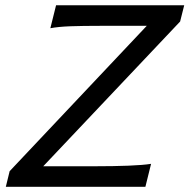

<svg xmlns="http://www.w3.org/2000/svg" viewBox="-20 -719 729 739"><path d="M689 -698.7 673.3 -636.2 146.5 -79.1H346.7Q418.5 -79.1 474.6 -81.3Q530.8 -83.5 561.5 -88.4L539.6 0H2.4L17.1 -60.1L544.9 -619.6H369.1Q296.9 -619.6 250.7 -617.9Q204.6 -616.2 173.8 -610.4L195.8 -698.7Z"/></svg>

Font: Andika
Style: Italic
Weight: 400
Italic angle: -14°
Designer: Victor Gaultney, Annie Olsen, Julie Remington, Don Collingsworth, Eric Hays, Becca Hirsbrunner
Foundry: SIL International
Version: Version 6.101